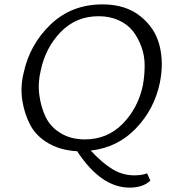

<svg xmlns="http://www.w3.org/2000/svg" viewBox="-20 -684 786 876"><path d="M709 -305Q684 -186 600.5 -98.5Q517 -11 394 3Q446 59 492.5 87.5Q539 116 593 116Q627 116 651 107L666 140Q633 172 571 172Q441 172 332 6Q257 2 201.5 -30Q146 -62 119 -112Q92 -162 82 -224.5Q72 -287 88 -352Q116 -482 211.5 -573Q307 -664 448 -664Q553 -664 620.5 -610Q688 -556 708 -476Q728 -396 709 -305ZM367 -48Q470 -48 540 -119.5Q610 -191 632 -295Q640 -341 640 -385.5Q640 -430 625 -471Q610 -512 586 -542.5Q562 -573 521.5 -591.5Q481 -610 430 -610Q327 -610 257.5 -538.5Q188 -467 166 -363Q152 -306 159.5 -250Q167 -194 189 -149Q211 -104 257.5 -76Q304 -48 367 -48Z"/></svg>

Font: EauTestInfant
Style: Italic
Weight: 400
Italic angle: -12°
Designer: Christian Thalmann (Catharsis Fonts)
Version: Version 0.001;PS 000.001;hotconv 1.0.88;makeotf.lib2.5.64775